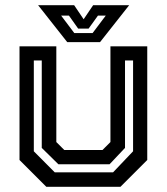

<svg xmlns="http://www.w3.org/2000/svg" viewBox="-20 -718 641 738"><path d="M158 0 55 -103V-540H196.5V-172L227 -141.5H374L404.5 -172V-540H546V-103L443 0ZM190.5 -55.5H414.5L491.5 -136.5V-485.5H460.5V-149.5L401 -86.5H204.5L140.5 -149.5V-485.5H110V-136.5ZM238.5 -556 126.5 -698H265L301.5 -644L338 -698H476.5L364.5 -556ZM265.5 -591H336L386.5 -658H356.5L320.5 -608H280.5L245 -658H215Z"/></svg>

Font: Tourney SemiBold
Style: Regular
Weight: 600
Version: Version 1.015